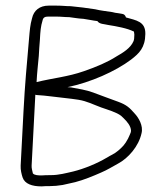

<svg xmlns="http://www.w3.org/2000/svg" viewBox="-20 -656 565 683"><path d="M226.2 -595C243.2 -593.1 255.6 -590.1 276.9 -589C293.4 -586.9 310 -582.8 326.4 -581C334 -569.6 349.8 -571 365.7 -567C393.9 -562.6 433.4 -555.4 455.5 -544H456.5L457.9 -533C458 -521.7 456.9 -513.7 454.7 -509C444.2 -484.6 417.5 -468.5 393.8 -455C363.2 -435.2 322.2 -417.8 279.1 -403C220.9 -382.5 168.8 -378.5 110.1 -364C111.8 -397.3 115.1 -424.4 118 -457C118.9 -475.7 120.3 -494.7 121.9 -514C123.6 -546.1 124.7 -561.2 131.6 -584C133.7 -593.7 140 -597 151.3 -597H178.3C199.4 -597 208.3 -595 226.2 -595ZM105.7 -319C107.7 -318.3 109 -318 109.7 -318C127.8 -316.6 144.5 -315.6 162.4 -313C196.5 -308.4 226.9 -306.2 259.8 -301C289.6 -296 311.4 -284.3 339.4 -274C363.9 -265.3 394.4 -256.8 410.8 -244C421.4 -234.1 437.7 -219.3 443.6 -203C449.4 -186.4 443.9 -183 435.5 -163C424.5 -141.9 415.4 -132.9 400.3 -120C385.4 -107.4 375.8 -105.1 357.9 -94C326.4 -75.2 280.3 -55.8 240.4 -46C215.5 -40.4 189.8 -33 160.7 -33C147.4 -33 136.7 -32.7 128.7 -32C115.6 -32 103.3 -32.4 97 -39C95.4 -46 95.4 -46 93.8 -53C92.7 -57.7 92.3 -62.3 92.5 -67C96.9 -151 101.3 -235 105.7 -319ZM180.3 -636H153.3C121.3 -636 100.2 -619.2 94 -591C87.1 -566.6 86 -549.5 83 -515C75 -423.2 68.6 -355.7 63.6 -260L53.5 -67C52.7 -51.7 56.7 -36.1 60.3 -25C68.1 -1.6 94.5 7 127.6 7C135.7 6.3 146 6 158.7 6C172 6 186.8 4.7 202.9 2L247.4 -8C277.5 -15.7 312.2 -30.1 339.2 -42C361.7 -51.4 381.4 -64 399.9 -74C435.8 -93 473.3 -135.1 483.5 -182C490.3 -208.8 473 -237.4 459.2 -252C441.4 -272.5 430.5 -283 400.4 -294C374.6 -302.8 337 -317.8 311.1 -327C286.7 -336.1 259.9 -339.9 233.1 -345C229.1 -345 224.8 -345.3 220.1 -346C302.3 -362.8 390.8 -402.2 446.3 -444C475 -466.1 496.4 -486.3 497 -535C498 -579.9 464.4 -583.5 428.1 -594C425.9 -602 420.8 -606.3 412.8 -607L400.9 -609C393.6 -609.7 386.4 -611 379.1 -613C360 -616 337.6 -618.2 318.7 -623C291.6 -627.5 257.5 -631.4 231.2 -634C212.3 -634 203.2 -636 180.3 -636Z"/></svg>

Font: Just Breathe
Style: Obl1
Weight: 400
Foundry: Cannot Into Space Fonts
Version: Version 0.72